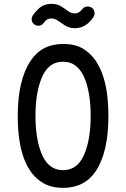

<svg xmlns="http://www.w3.org/2000/svg" viewBox="-20 -938 640 974"><path d="M300 -75Q380 -75 413.5 -170Q440 -244 440 -350Q440 -456.5 413.5 -530.5Q378.5 -625 300 -625Q220.5 -625 187 -531.5Q160 -459 160 -350Q160 -241.5 187 -168.5Q220.5 -75 300 -75ZM300 15Q241.5 15 200.5 -8.5Q70 -83 70 -350Q70 -531.5 135.5 -630Q192 -715 300.5 -715Q359.5 -715 399.5 -692Q438.5 -669 465.5 -630Q491 -591.5 505.5 -544Q519.5 -497 525 -446Q527.5 -421 528.8 -397Q530 -373 530 -350Q530 -166.5 466 -70Q409 15 300 15ZM359.5 -795Q332 -795 312 -807.5Q302.5 -813.5 293.2 -819.8Q284 -826 275.5 -832Q258.5 -844.5 240.5 -844.5Q222.5 -844.5 210.5 -832.5L201 -821Q191.5 -807.5 174 -807.5Q166 -807.5 159 -811Q150 -815.5 145.2 -823.5Q140.5 -831.5 140.5 -841Q140.5 -851 146.5 -860Q158 -876.5 173.5 -892Q201.5 -918.5 240.5 -918.5Q269.5 -918.5 289 -906.5Q299 -900.5 307.8 -894.5Q316.5 -888.5 324.5 -882.5Q340 -870 359.5 -870Q375 -870 387.5 -881Q393.5 -886.5 398.5 -892.5Q408.5 -905 424.5 -905Q433 -905 440 -901.5Q450 -898 455 -889Q460 -880 460 -870.5Q460 -861.5 454.5 -852Q417 -795 359.5 -795Z"/></svg>

Font: Maple Mono SC NF
Style: Regular
Weight: 400
Designer: subframe7536
Version: Version 4.2; ttfautohint (v1.8.4.7-5d5b-dirty);Nerd Fonts 6.